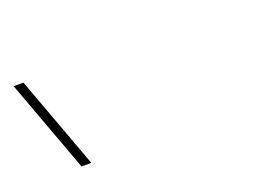

<svg xmlns="http://www.w3.org/2000/svg" viewBox="-238 -800 498 368"><g transform="rotate(-20 11.5 -615.5)"><path d="M-188.1 -700 -191.8 -710H-171.8L-168.1 -700L-105.8 -531L-102.1 -521H-122.1L-125.8 -531Z"/></g></svg>

Font: Nordica Plus
Style: NordicaClassicUltraLightOpObl
Weight: 300
Version: Version 1